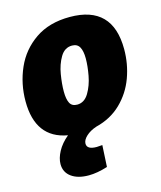

<svg xmlns="http://www.w3.org/2000/svg" viewBox="-116 -639 798 953"><g transform="rotate(-15 282.5 -163.0)"><path d="M246 73Q246 103 296 103Q305 103 325 101L319 212Q265 229 222 229Q166 229 133 205Q100 181 100 139Q100 109 118.5 74.5Q137 40 173 10Q13 -18 13 -207Q13 -297 48 -376.5Q83 -456 155 -505.5Q227 -555 333 -555Q553 -555 553 -331Q553 -255 527.5 -185.5Q502 -116 449.5 -65Q397 -14 320 5Q287 16 266.5 35Q246 54 246 73ZM209 -205Q209 -166 219.5 -145.5Q230 -125 257 -125Q294 -125 316.5 -162.5Q339 -200 348 -248.5Q357 -297 357 -336Q357 -374 345.5 -394.5Q334 -415 307 -415Q269 -415 247 -378Q225 -341 217 -292.5Q209 -244 209 -205Z"/></g></svg>

Font: Bitter Pro Black
Style: Italic
Weight: 900
Italic angle: -9°
Designer: Sol Matas, and Bitter project Authors
Foundry: Sol Matas
Version: Version 1.010